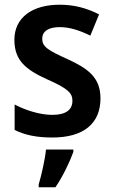

<svg xmlns="http://www.w3.org/2000/svg" viewBox="-20 -573 483 814"><path d="M406 -156C406 -245 352 -283 267 -322C180 -361 159 -376 159 -409C159 -440 185 -458 233 -458C277 -458 320 -443 363 -422L400 -512C347 -539 294 -553 233 -553C117 -553 41 -499 41 -404C41 -317 89 -278 179 -237C270 -197 287 -178 287 -145C287 -109 261 -86 202 -86C149 -86 87 -106 42 -130V-22C87 0 136 10 202 10C333 10 406 -48 406 -156ZM291 71V61H175C171 103 155 173 144 209V221H215C247 174 275 115 291 71Z"/></svg>

Font: Noto Sans Arabic SemCond SemBd
Style: Regular
Weight: 600
Width: 4
Designer: Monotype Design Team, Nadine Chahine, Nizar Qandah and Khaled Hosny
Foundry: Monotype Imaging Inc.
Version: Version 2.012